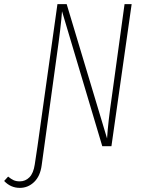

<svg xmlns="http://www.w3.org/2000/svg" viewBox="-121 -702 688 922"><path d="M477.1 -682.1H511.2L414.1 0H370.1L176.8 -647.9Q172.4 -580.1 150.9 -429.2L91.8 0L79.1 91.8Q72.3 143.6 43 171.9Q13.7 200.2 -25.9 200.2Q-69.8 200.2 -101.1 167L-82 146Q-67.9 157.7 -55.7 163.3Q-43.5 168.9 -25.9 168.9Q1 168.9 20.3 149.4Q39.6 129.9 45.9 87.9L59.1 0L154.8 -682.1H199.2L393.1 -37.1Q397.9 -114.3 416 -237.8Z"/></svg>

Font: Fira Sans Compressed UltraLight
Style: Italic
Weight: 200
Width: 3
Italic angle: -8°
Designer: Carrois Corporate & Edenspiekermann AG
Foundry: Carrois Corporate GbR & Edenspiekermann AG
Version: Version 4.203;PS 004.203;hotconv 1.0.88;makeotf.lib2.5.64775